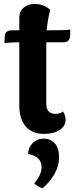

<svg xmlns="http://www.w3.org/2000/svg" viewBox="-20 -670 395 975"><path d="M217 -516Q319 -516 337 -520L336 -488Q334 -455 301 -455H215V-426V-145Q215 -92 260 -92Q292 -92 299 -105Q313 -85 313 -62Q313 -30 283 -10Q253 10 203 10Q143 10 110.5 -28Q78 -66 78 -133V-455H63Q29 -455 3 -451L4 -484Q5 -516 40 -516H78V-580Q78 -612 100 -631Q122 -650 157 -650Q202 -650 235 -620Q222 -570 217 -516ZM202 34Q235 34 257.5 57.5Q280 81 280 129Q280 210 198 285Q174 281 154 261Q191 216 191 182Q191 163 184.5 149.5Q178 136 165.5 128.5Q153 121 145 118Q137 115 123 112Q123 80 145.5 57Q168 34 202 34Z"/></svg>

Font: Arima Koshi Bold
Style: Regular
Weight: 700
Designer: Joana Correia and Natanael Gama
Foundry: NDISCOVER
Version: Version 1.019;PS 001.019;hotconv 1.0.88;makeotf.lib2.5.64775